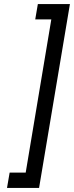

<svg xmlns="http://www.w3.org/2000/svg" viewBox="-20 -820 364 940"><path d="M171.3 100H14.3L27.2 25H105.8L231.2 -725H152.5L165.3 -800H322.3Z"/></svg>

Font: Oak Sans Light Italic
Style: Regular
Weight: 400
Italic angle: -9.5°
Foundry: Erik Kennedy, Walven
Version: Version 1.000;Glyphs 3.1.2 (3151)